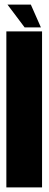

<svg xmlns="http://www.w3.org/2000/svg" viewBox="-20 -811 210 831"><path d="M7.5 0V-675H162V0ZM86.5 -692.5 12.5 -791H113.5L157 -692.5Z"/></svg>

Font: Anybody UltraCondensed ExtraBold
Style: Regular
Weight: 800
Width: 1
Designer: Tyler Finck
Foundry: Etcetera Type Company
Version: Version 1.010; ttfautohint (v1.8.3) -l 8 -r 50 -G 200 -x 14 